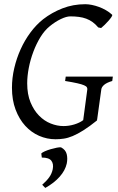

<svg xmlns="http://www.w3.org/2000/svg" viewBox="-20 -650 564 917"><path d="M516.1 -263.2Q489.7 -255.4 477.5 -244.9Q465.3 -234.4 463.9 -223.1L443.8 -78.1Q443.8 -78.1 443.6 -77.9Q443.4 -77.6 442.4 -77.1Q442.9 -76.2 443.8 -75.2Q406.7 -45.4 378.4 -27.6Q350.1 -9.8 327.1 -0.2Q304.2 9.3 284.4 12.2Q264.6 15.1 245.1 15.1Q204.6 15.1 167 -1.2Q129.4 -17.6 100.6 -49.1Q71.8 -80.6 54.4 -126.5Q37.1 -172.4 37.1 -231Q37.1 -277.3 48.1 -324.5Q59.1 -371.6 78.6 -414.8Q98.1 -458 125.5 -494.9Q152.8 -531.7 186 -558.1Q227.5 -590.3 278.3 -610.1Q329.1 -629.9 387.2 -629.9Q401.9 -629.9 418.9 -626.5Q436 -623 453.1 -616.7Q470.2 -610.4 486.3 -601.1Q502.4 -591.8 515.1 -580.1Q518.1 -577.6 512.7 -569.3Q507.3 -561 498.5 -551Q489.7 -541 479.7 -531.2Q469.7 -521.5 462.9 -516.1L449.2 -519Q436.5 -534.2 422.4 -544.4Q408.2 -554.7 391.8 -560.8Q375.5 -566.9 356.7 -569.3Q337.9 -571.8 315.9 -571.8Q297.4 -571.8 270.8 -559.1Q244.1 -546.4 217.8 -524.9Q192.9 -504.9 173.1 -472.7Q153.3 -440.4 139.2 -402.6Q125 -364.7 117.4 -325.4Q109.9 -286.1 109.9 -252Q109.9 -199.7 125.7 -161.4Q141.6 -123 166.5 -97.7Q191.4 -72.3 222.2 -60.1Q252.9 -47.9 283.2 -47.9Q309.6 -47.9 335 -55.7Q360.4 -63.5 377.4 -76.2L397 -223.1Q397.5 -228 395 -232.9Q392.6 -237.8 381.6 -242.7Q370.6 -247.6 349.1 -252.4Q327.6 -257.3 291 -263.2L293.9 -284.2H519ZM298.8 131.3Q291.5 164.1 264.9 194.1Q238.3 224.1 196.3 247.6L181.6 232.4Q202.6 213.9 214.8 197Q227.1 180.2 231.9 158.2Q236.8 132.8 225.3 117.7Q213.9 102.5 179.7 102.5L177.2 83Q181.6 78.1 194.3 72.5Q207 66.9 222.2 62.5Q237.3 58.1 251.2 55.4Q265.1 52.7 271.5 53.7Q293.5 65.4 298.6 86.2Q303.7 106.9 298.8 131.3Z"/></svg>

Font: GentiumAlt
Style: Italic
Weight: 400
Italic angle: -7°
Designer: J. Victor Gaultney
Version: Version 1.02; 2005; OFL release